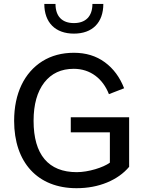

<svg xmlns="http://www.w3.org/2000/svg" viewBox="-20 -963 739 988"><path d="M344.2 -282.2H545.4V-126C511.7 -101.1 435.1 -77.1 375 -77.1C229 -77.1 152.8 -167.5 152.8 -341.3C152.8 -425.8 171.4 -491.2 208 -538.6C244.6 -585.4 294.9 -608.9 359.4 -608.9C445.3 -608.9 509.3 -558.1 540.5 -478.5L618.7 -508.8C596.7 -565.4 564 -609.9 519.5 -642.6C475.1 -675.3 421.9 -691.4 360.4 -691.4C298.3 -691.4 244.1 -676.8 197.8 -647.9C105.5 -589.8 52.7 -482.4 52.7 -341.3C52.7 -127 173.8 5.4 373.5 5.4C431.2 5.4 483.4 -4.4 530.8 -23.9C578.1 -43.5 615.7 -70.3 644.5 -104.5V-359.4H344.2ZM455.6 -942.9C455.6 -878.4 420.4 -844.2 360.4 -844.2C299.8 -844.2 265.6 -878.4 265.6 -942.9H208C208 -846.7 265.1 -790 360.4 -790C455.6 -790 511.7 -846.7 511.7 -942.9Z"/></svg>

Font: Estedad Medium
Style: Regular
Weight: 500
Designer: Amin Abedi
Version: Version 7.3